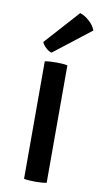

<svg xmlns="http://www.w3.org/2000/svg" viewBox="-90 -833 462 878"><g transform="rotate(10 141.0 -393.5)"><path d="M87.5 -545.5Q99 -548 114.2 -548.8Q129.5 -549.5 140.5 -549.5Q152.5 -549.5 166.2 -548.8Q180 -548 192.5 -545.5V0Q180 2.5 166.2 3.2Q152.5 4 140.5 4Q129.5 4 114.2 3.2Q99 2.5 87.5 0ZM209 -791Q232 -783.5 253 -764.2Q274 -745 282 -723L111 -590Q97 -594 84.2 -605.8Q71.5 -617.5 65.5 -631.5Z"/></g></svg>

Font: Signika SC
Style: Regular
Weight: 400
Designer: Anna Giedryś
Foundry: Anna Giedryś
Version: Version 2.000; ttfautohint (v1.8.3) -l 8 -r 50 -G 200 -x 9 -